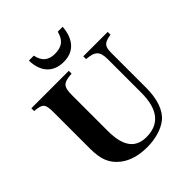

<svg xmlns="http://www.w3.org/2000/svg" viewBox="-248 -1050 1218 1218"><g transform="rotate(-45 361.0 -441.0)"><path d="M478 -901C461 -837 427 -814 365 -814C311 -814 275 -840 263 -901H219C220 -805 270 -738 370 -738C469 -738 515 -807 522 -901ZM701 -676H482V-651C556 -645 579 -625 579 -552V-252C579 -104 520 -30 403 -30C306 -30 257 -93 257 -232V-550C257 -632 274 -645 352 -651V-676H16V-651C86 -644 98 -636 98 -555V-231C98 -134 121 -80 178 -35C225 2 289 19 363 19C434 19 504 -1 547 -36C596 -75 623 -152 623 -252V-566C623 -625 637 -641 701 -651Z"/></g></svg>

Font: STIXGeneral
Style: Bold
Weight: 700
Designer: MicroPress Inc., with final additions and corrections provided by Coen Hoffman, Elsevier (retired)
Version: Version 1.1.0